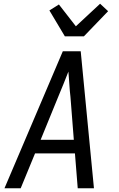

<svg xmlns="http://www.w3.org/2000/svg" viewBox="-20 -1010 640 1030"><path d="M4 0 317 -735H413L484 0H397L382 -187H168L91 0ZM198 -260H376L358 -490Q354 -524 352 -558Q350 -592 347 -626Q334 -592 320 -558Q306 -524 292 -490ZM328 -815 245 -954 296 -986 387 -869 517 -990 560 -950 430 -815Z"/></svg>

Font: Iosevka Extended Oblique
Style: Regular
Weight: 400
Width: 7
Italic angle: -9°
Monospace: yes
Designer: Belleve Invis
Foundry: Belleve Invis
Version: Version 32.0.1; ttfautohint (v1.8.4)